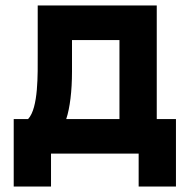

<svg xmlns="http://www.w3.org/2000/svg" viewBox="-20 -560 692 700"><path d="M30 120H166V0H485.5V120H621.5V-126H551.5V-540H117.5V-363.5C117.5 -290 120.5 -166.5 82.5 -126H30ZM221.5 -126C235 -166.5 242.5 -228.5 242.5 -299V-414H415.5V-126Z"/></svg>

Font: Vela Sans ExtBd
Style: Regular
Weight: 800
Designer: Principal design: Mikhail Sharanda - project Manrope.
Design modification: Ravid Balaliev
Foundry: Mikhail Sharanda
Version: Version 1.001